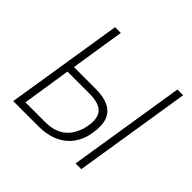

<svg xmlns="http://www.w3.org/2000/svg" viewBox="-167 -897 1089 1089"><g transform="rotate(45 377.5 -352.5)"><path d="M66 0 178 -705H224L173 -380H346Q415 -380 457 -357.5Q499 -335 511.5 -286.5Q524 -238 505 -158Q488 -104 454.5 -69Q421 -34 374 -17Q327 0 271 0ZM120 -44H278Q349 -44 393.5 -76Q438 -108 459 -175Q481 -259 452.5 -297.5Q424 -336 341 -336H165ZM566 0 678 -705H724L612 0Z"/></g></svg>

Font: Nunito Sans 7pt Condensed ExtraLight
Style: Italic
Weight: 250
Width: 3
Italic angle: -9°
Designer: Vernon Adams
Foundry: Vernon Adams
Version: Version 3.101;gftools[0.9.27]